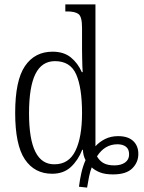

<svg xmlns="http://www.w3.org/2000/svg" viewBox="-20 -780 654 873"><path d="M339 69Q343 37 350 6Q357 -25 369 -52Q358 -72 357 -99H354Q335 -51 302 -20.5Q269 10 217 10Q137 10 93 -55.5Q49 -121 49 -267Q49 -414 93.5 -479.5Q138 -545 219 -545Q270 -545 302 -519Q334 -493 352 -452H356Q355 -460 354.5 -479Q354 -498 353.5 -519Q353 -540 353 -555V-654Q353 -704 337 -716Q321 -728 286 -728H277V-760H414V-115Q432 -135 458 -148Q484 -161 517 -161Q562 -161 585.5 -139Q609 -117 609 -80Q609 -42 581.5 -14.5Q554 13 494 13Q458 13 435 4Q412 -5 397 -19Q390 -1 385 23Q380 47 376 73ZM228 -33Q293 -33 323 -94.5Q353 -156 353 -266Q353 -381 326.5 -441.5Q300 -502 230 -502Q170 -502 141 -443.5Q112 -385 112 -265Q112 -147 141 -89.5Q170 -32 228 -33ZM500 -28Q530 -28 548.5 -41Q567 -54 567 -78Q567 -102 552.5 -113Q538 -124 514 -124Q456 -124 421 -69Q433 -48 451.5 -38Q470 -28 500 -28Z"/></svg>

Font: Noto Serif Condensed Light
Style: Regular
Weight: 300
Width: 3
Designer: Monotype Design Team
Foundry: Monotype Imaging Inc.
Version: Version 2.013